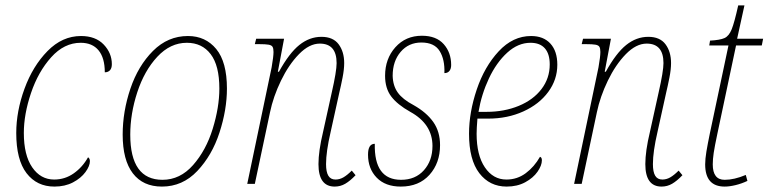

<svg xmlns="http://www.w3.org/2000/svg" viewBox="-20 -679 2838 709"><path d="M40 -188Q40 -268 70.5 -351.5Q101 -435 155.5 -490.5Q210 -546 279 -546Q333 -546 363 -514.5Q393 -483 393 -442Q393 -427 386 -419.5Q379 -412 367 -412Q367 -465 344 -493Q321 -521 278 -521Q217 -521 169 -467.5Q121 -414 94.5 -335.5Q68 -257 68 -188Q68 -106 99 -61Q130 -16 180 -16Q220 -16 252.5 -39Q285 -62 305 -98Q308 -97 310 -93Q312 -89 312 -84Q312 -66 295.5 -43.5Q279 -21 249.5 -5.5Q220 10 181 10Q116 10 78 -39.5Q40 -89 40 -188Z M433 -182Q433 -267 461.5 -351.5Q490 -436 545 -491Q600 -546 674 -546Q739 -546 778.5 -498Q818 -450 818 -352Q818 -274 790.5 -189.5Q763 -105 708.5 -47.5Q654 10 578 10Q508 10 470.5 -39Q433 -88 433 -182ZM790 -352Q790 -437 758 -479Q726 -521 670 -521Q609 -521 561 -469.5Q513 -418 487 -338.5Q461 -259 461 -182Q461 -15 580 -15Q645 -15 693 -69.5Q741 -124 765.5 -203.5Q790 -283 790 -352Z M1156 -73Q1156 -121 1173 -192L1205 -337Q1223 -416 1223 -446Q1223 -518 1161 -518Q1122 -518 1084 -479Q1046 -440 1017.5 -381Q989 -322 977 -264L921 0H893L983 -430Q990 -470 990 -487Q990 -500 986.5 -506Q983 -512 972 -514Q961 -516 937 -516H921L926 -536H1029L1006 -414H1010Q1048 -483 1085.5 -513Q1123 -543 1167 -543Q1210 -543 1230.5 -515.5Q1251 -488 1251 -446Q1251 -423 1245 -392.5Q1239 -362 1233 -337L1201 -192Q1184 -119 1184 -73Q1184 -44 1192.5 -30Q1201 -16 1219 -16Q1234 -16 1248 -24Q1262 -32 1279 -49L1293 -32Q1273 -11 1255 -0.5Q1237 10 1216 10Q1156 10 1156 -73Z M1339 -108Q1339 -148 1364 -148Q1361 -15 1461 -15Q1514 -15 1545.5 -50.5Q1577 -86 1577 -140Q1577 -221 1495 -266Q1447 -293 1424.5 -323Q1402 -353 1402 -399Q1402 -462 1440 -504.5Q1478 -547 1538 -547Q1591 -547 1618.5 -516Q1646 -485 1646 -439Q1646 -425 1639.5 -417Q1633 -409 1621 -409Q1623 -459 1603.5 -490.5Q1584 -522 1536 -522Q1489 -522 1459.5 -487.5Q1430 -453 1430 -399Q1431 -362 1449 -337Q1467 -312 1507 -291Q1555 -264 1580 -228.5Q1605 -193 1605 -143Q1605 -77 1566 -33.5Q1527 10 1460 10Q1403 10 1371 -23Q1339 -56 1339 -108Z M1712 -185Q1712 -264 1740.5 -348.5Q1769 -433 1821.5 -489.5Q1874 -546 1941 -546Q1987 -546 2012.5 -518Q2038 -490 2038 -440Q2038 -385 2004.5 -339.5Q1971 -294 1912.5 -267.5Q1854 -241 1783 -241H1743Q1740 -205 1740 -185Q1740 -106 1770.5 -61Q1801 -16 1850 -16Q1890 -16 1921.5 -39.5Q1953 -63 1974 -100Q1981 -98 1981 -87Q1981 -68 1965 -45Q1949 -22 1919.5 -6Q1890 10 1851 10Q1788 10 1750 -39.5Q1712 -89 1712 -185ZM1777 -266Q1842 -266 1895.5 -288Q1949 -310 1979.5 -350Q2010 -390 2010 -441Q2010 -480 1992 -500.5Q1974 -521 1939 -521Q1893 -521 1853 -484.5Q1813 -448 1785.5 -389.5Q1758 -331 1747 -266Z M2363 -73Q2363 -121 2380 -192L2412 -337Q2430 -416 2430 -446Q2430 -518 2368 -518Q2329 -518 2291 -479Q2253 -440 2224.5 -381Q2196 -322 2184 -264L2128 0H2100L2190 -430Q2197 -470 2197 -487Q2197 -500 2193.5 -506Q2190 -512 2179 -514Q2168 -516 2144 -516H2128L2133 -536H2236L2213 -414H2217Q2255 -483 2292.5 -513Q2330 -543 2374 -543Q2417 -543 2437.5 -515.5Q2458 -488 2458 -446Q2458 -423 2452 -392.5Q2446 -362 2440 -337L2408 -192Q2391 -119 2391 -73Q2391 -44 2399.5 -30Q2408 -16 2426 -16Q2441 -16 2455 -24Q2469 -32 2486 -49L2500 -32Q2480 -11 2462 -0.5Q2444 10 2423 10Q2363 10 2363 -73Z M2584 -72Q2584 -92 2588.5 -119Q2593 -146 2601 -185L2670 -511H2599L2602 -529Q2639 -531 2655.5 -538.5Q2672 -546 2682 -571Q2692 -596 2706 -659H2729L2702 -536H2798L2793 -511H2698L2629 -185Q2619 -138 2615.5 -114.5Q2612 -91 2612 -72Q2612 -15 2656 -15Q2691 -15 2734 -33L2740 -11Q2719 -1 2696.5 4.5Q2674 10 2656 10Q2584 10 2584 -72Z"/></svg>

Font: Noto Serif NarrowThin
Style: Italic
Weight: 250
Width: 4
Italic angle: -12°
Designer: Monotype Design Team
Foundry: Monotype Imaging Inc.
Version: Version 1.001